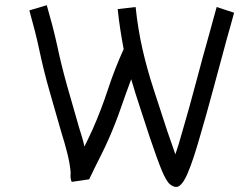

<svg xmlns="http://www.w3.org/2000/svg" viewBox="-20 -686 960 739"><path d="M635 24Q620 12 602.5 -30.5Q585 -73 557 -156Q538 -215 519.5 -270.5Q501 -326 485 -381Q464 -325 444.5 -268.5Q425 -212 400 -155Q386 -123 371.5 -94Q357 -65 343 -37Q339 -28 335 -20Q331 -12 326 -2Q324 2 324 4L256 14Q252 6 251.5 -4.5Q251 -15 252 -22Q249 -57 239 -96.5Q229 -136 216 -177Q194 -254 171 -334Q148 -414 131 -495Q123 -533 113.5 -569.5Q104 -606 93 -646L160 -666Q171 -628 181 -590Q191 -552 200 -511Q216 -435 238.5 -355Q261 -275 285 -193Q290 -177 295.5 -159Q301 -141 305 -122Q313 -139 321 -155Q329 -171 336 -187Q370 -264 395.5 -342Q421 -420 456 -497Q449 -534 443 -572.5Q437 -611 433 -651L502 -659Q511 -573 528.5 -496.5Q546 -420 571 -343.5Q596 -267 624 -181Q634 -153 641.5 -131Q649 -109 655 -92Q661 -110 667.5 -130.5Q674 -151 681 -177Q709 -272 734.5 -369Q760 -466 787 -561Q794 -587 800.5 -610.5Q807 -634 814 -659L881 -637Q874 -611 867.5 -587.5Q861 -564 854 -540Q828 -445 802 -347.5Q776 -250 748 -155Q738 -120 726.5 -84.5Q715 -49 701 -16Q686 18 671 29Q656 40 635 24ZM257 -19 258 -21Q257 -20 257 -19Z"/></svg>

Font: Syne Tactile
Style: Regular
Weight: 400
Designer: Lucas Descroix
Foundry: Bonjour Monde
Version: Version 2.100; ttfautohint (v1.8.3)